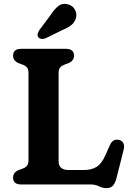

<svg xmlns="http://www.w3.org/2000/svg" viewBox="-20 -952 682 991"><path d="M334.5 -626.5 314.5 -619Q300 -614 291.2 -604.8Q282.5 -595.5 282.5 -576V-120.5Q282.5 -74.5 333.5 -74.5H413.5Q453 -74.5 479 -91Q505 -107.5 524 -151L547.5 -203.5Q562.5 -236.5 593.5 -230Q609 -227 616.2 -213.8Q623.5 -200.5 618.5 -180.5L581 -31.5Q574 -5.5 562.5 6.8Q551 19 528.5 19Q508.5 19 491 9.5Q473.5 0 445.5 0H89Q47.5 0 47.5 -35.5Q47.5 -61.5 75 -73.5L95 -81Q109.5 -86 118.2 -95.2Q127 -104.5 127 -124V-576Q127 -595.5 118.2 -604.8Q109.5 -614 95 -619L75 -626.5Q47.5 -638.5 47.5 -664.5Q47.5 -700 89 -700H320.5Q362 -700 362 -664.5Q362 -638.5 334.5 -626.5ZM239 -871.5Q259 -903 280.5 -920.2Q302 -937.5 331.5 -929.5Q356.5 -922 367.2 -901.2Q378 -880.5 372 -859Q366 -837.5 349.2 -823.5Q332.5 -809.5 302 -797L214.5 -754Q204.5 -750 194.2 -751.2Q184 -752.5 178 -759.5Q172 -768 174.5 -777Q177 -786 182.5 -796Z"/></svg>

Font: Fraunces 9pt S100 SemiBold
Style: Regular
Weight: 600
Version: Version 1.000; ttfautohint (v1.8.3)